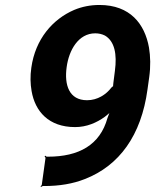

<svg xmlns="http://www.w3.org/2000/svg" viewBox="-20 -741 624 772"><path d="M412 -266C382 -158 297 -111 173 -111H168C166 -111 164 -114 163 -115L159 -112C160 -111 163 -108 163 -106L148 2C148 4 144 7 143 8L145 11C146 10 150 7 153 7H158C219 7 273 -2 321 -21C460 -75 548 -197 573 -381L580 -431C586 -474 585 -514 579 -550C562 -645 503 -721 380 -721C343 -721 309 -714 278 -701C192 -664 122 -584 106 -469C101 -435 102 -404 107 -375C121 -293 176 -230 282 -230C329 -230 369 -248 401 -271C410 -278 424 -289 430 -297L426 -299C421 -291 416 -277 412 -266ZM248 -471C257 -539 295 -607 363 -607C377 -607 390 -604 402 -598C441 -575 451 -523 442 -456L436 -409C436 -407 434 -394 435 -393L438 -396C437 -397 429 -390 428 -389C407 -361 372 -338 330 -338C258 -338 238 -399 248 -471Z"/></svg>

Font: Asimov
Style: EdgeIt
Weight: 500
Designer: Google
Version: Version 2.000980: 2014